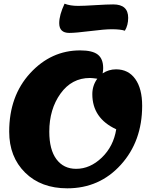

<svg xmlns="http://www.w3.org/2000/svg" viewBox="-20 -999 813 1044"><path d="M357 -820Q302 -820 302 -873Q302 -917 331 -979Q361 -967 405 -967Q435 -967 498.5 -971Q562 -975 596 -975Q677 -975 677 -902Q677 -862 659 -832Q635 -840 587 -840Q550 -840 470.5 -830Q391 -820 357 -820ZM346 25Q203 25 116.5 -60.5Q30 -146 30 -283Q30 -477 144 -601Q258 -725 416 -725Q483 -725 512 -702Q541 -679 541 -629Q541 -614 538 -600Q571 -622 611 -622Q678 -622 715.5 -569.5Q753 -517 753 -424Q753 -231 637 -103Q521 25 346 25ZM248 -283Q248 -185 287 -133Q326 -81 394 -81Q470 -81 533.5 -142Q597 -203 612 -296Q482 -356 482 -487Q482 -534 509 -571Q481 -575 469 -575Q370 -575 309 -490Q248 -405 248 -283Z"/></svg>

Font: Lemonada
Style: Bold
Weight: 700
Designer: Mohamed Gaber (Arabic), Eduardo Tunni (Latin)
Foundry: Kief Type Foundry
Version: Version 4.004